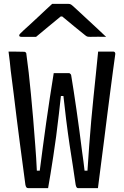

<svg xmlns="http://www.w3.org/2000/svg" viewBox="-20 -966 640 990"><path d="M24 -700H51Q64 -700 77.5 -699.5Q91 -699 104 -699Q108 -699 110.5 -697.5Q113 -696 114.5 -693.5Q116 -691 116 -687Q122 -644 128 -592Q134 -540 139.5 -480.5Q145 -421 151 -354Q157 -287 162 -214Q167 -152 170 -86H185Q192 -144 200 -201Q209 -267 218 -332.5Q227 -398 237 -462Q247 -526 257 -589H335Q338 -589 340 -587.5Q342 -586 344 -584Q346 -582 347 -578Q353 -542 360 -496.5Q367 -451 374.5 -399Q382 -347 389.5 -291Q397 -235 404 -179Q411 -132 416 -86H431Q436 -155 440 -216Q445 -284 450.5 -345.5Q456 -407 462 -464.5Q468 -522 474 -580.5Q480 -639 486 -700H564Q568 -700 570.5 -698Q573 -696 574 -692.5Q575 -689 574 -684Q569 -649 562.5 -600Q556 -551 548.5 -493.5Q541 -436 533 -373Q525 -310 517 -245Q509 -180 500.5 -117Q492 -54 485 4H382Q378 4 375 0Q372 -4 370 -14Q364 -59 356 -108.5Q348 -158 339 -218Q330 -278 321 -350Q314 -405 307 -471H294Q289 -424 284 -381Q277 -318 269.5 -262.5Q262 -207 254.5 -158.5Q247 -110 240.5 -69.5Q234 -29 228 4H126Q119 4 116 0Q113 -4 111 -13Q105 -59 97.5 -114.5Q90 -170 82 -231Q74 -292 66 -356Q58 -420 50.5 -483Q43 -546 35 -604Q34 -621 30.5 -648.5Q27 -676 24 -700ZM249 -946H333Q341 -946 346.5 -942.5Q352 -939 367 -925Q375 -918 393 -901Q411 -884 434.5 -862.5Q458 -841 482 -818.5Q506 -796 527 -776Q508 -777 486 -776.5Q464 -776 446 -776Q435 -776 430 -777.5Q425 -779 417 -786Q401 -799 365 -828Q337 -851 301 -881H293Q258 -852 231 -830Q194 -800 166 -776H90Q86 -776 83.5 -777Q81 -778 80 -779.5Q79 -781 79 -783Q79 -787 83 -791.5Q87 -796 102 -810Q115 -822 134.5 -839.5Q154 -857 175.5 -877.5Q197 -898 216.5 -916Q236 -934 249 -946Z"/></svg>

Font: Code D OnePiece
Style: Regular
Weight: 400
Version: Version 1.085; ttfautohint (v1.8.4.7-5d5b);Nerd Fonts 3.0.2